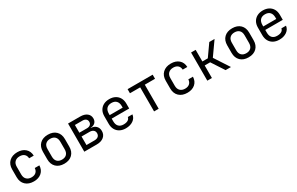

<svg xmlns="http://www.w3.org/2000/svg" viewBox="192 -1899 5016 3248"><g transform="rotate(-30 2700.0 -275.0)"><path d="M304 10Q204 10 144.5 -46Q85 -102 85 -200V-350Q85 -448 144.5 -504Q204 -560 304 -560Q399 -560 457 -509Q515 -458 518 -370H428Q425 -423 392.5 -451.5Q360 -480 304 -480Q245 -480 210 -446.5Q175 -413 175 -351V-200Q175 -138 210 -104Q245 -70 304 -70Q360 -70 392.5 -99Q425 -128 428 -180H518Q515 -92 457 -41Q399 10 304 10Z M900 8Q800 8 742.5 -48.5Q685 -105 685 -202V-348Q685 -446 742.5 -502Q800 -558 900 -558Q1000 -558 1057.5 -502Q1115 -446 1115 -349V-202Q1115 -105 1057.5 -48.5Q1000 8 900 8ZM900 -72Q959 -72 992 -105Q1025 -138 1025 -202V-348Q1025 -412 992 -445Q959 -478 900 -478Q842 -478 808.5 -445Q775 -412 775 -348V-202Q775 -138 808.5 -105Q842 -72 900 -72Z M1292 0V-550H1528Q1611 -550 1659 -512.5Q1707 -475 1707 -411Q1707 -360 1675 -329Q1643 -298 1588 -296V-292Q1650 -291 1687.5 -253.5Q1725 -216 1725 -155Q1725 -84 1674 -42Q1623 0 1536 0ZM1380 -320H1528Q1570 -320 1594 -340Q1618 -360 1618 -396Q1618 -431 1594 -451Q1570 -471 1528 -471H1380ZM1380 -79H1536Q1583 -79 1609.5 -101Q1636 -123 1636 -163Q1636 -202 1609.5 -224Q1583 -246 1536 -246H1380Z M2100 10Q2035 10 1986.5 -16Q1938 -42 1911.5 -89.5Q1885 -137 1885 -200V-350Q1885 -414 1911.5 -461Q1938 -508 1986.5 -534Q2035 -560 2100 -560Q2165 -560 2213.5 -534Q2262 -508 2288.5 -461Q2315 -414 2315 -350V-253H1973V-200Q1973 -135 2006 -100.5Q2039 -66 2100 -66Q2152 -66 2184 -84.5Q2216 -103 2223 -140H2313Q2304 -71 2245.5 -30.5Q2187 10 2100 10ZM1973 -321H2227V-350Q2227 -415 2194.5 -450Q2162 -485 2100 -485Q2039 -485 2006 -450Q1973 -415 1973 -350Z M2655 0V-470H2455V-550H2945V-470H2745V0Z M3304 10Q3204 10 3144.5 -46Q3085 -102 3085 -200V-350Q3085 -448 3144.5 -504Q3204 -560 3304 -560Q3399 -560 3457 -509Q3515 -458 3518 -370H3428Q3425 -423 3392.5 -451.5Q3360 -480 3304 -480Q3245 -480 3210 -446.5Q3175 -413 3175 -351V-200Q3175 -138 3210 -104Q3245 -70 3304 -70Q3360 -70 3392.5 -99Q3425 -128 3428 -180H3518Q3515 -92 3457 -41Q3399 10 3304 10Z M3695 0V-550H3785V-323H3891L4051 -550H4154L3969 -288L4157 0H4052L3892 -245H3785V0Z M4500 8Q4400 8 4342.5 -48.5Q4285 -105 4285 -202V-348Q4285 -446 4342.5 -502Q4400 -558 4500 -558Q4600 -558 4657.5 -502Q4715 -446 4715 -349V-202Q4715 -105 4657.5 -48.5Q4600 8 4500 8ZM4500 -72Q4559 -72 4592 -105Q4625 -138 4625 -202V-348Q4625 -412 4592 -445Q4559 -478 4500 -478Q4442 -478 4408.5 -445Q4375 -412 4375 -348V-202Q4375 -138 4408.5 -105Q4442 -72 4500 -72Z M5100 10Q5035 10 4986.5 -16Q4938 -42 4911.5 -89.5Q4885 -137 4885 -200V-350Q4885 -414 4911.5 -461Q4938 -508 4986.5 -534Q5035 -560 5100 -560Q5165 -560 5213.5 -534Q5262 -508 5288.5 -461Q5315 -414 5315 -350V-253H4973V-200Q4973 -135 5006 -100.5Q5039 -66 5100 -66Q5152 -66 5184 -84.5Q5216 -103 5223 -140H5313Q5304 -71 5245.5 -30.5Q5187 10 5100 10ZM4973 -321H5227V-350Q5227 -415 5194.5 -450Q5162 -485 5100 -485Q5039 -485 5006 -450Q4973 -415 4973 -350Z"/></g></svg>

Font: NKDuy Mono
Style: Regular
Weight: 400
Monospace: yes
Designer: NKDuy
Foundry: NKDuy
Version: Version 2.251; ttfautohint (v1.8.4.7-5d5b)